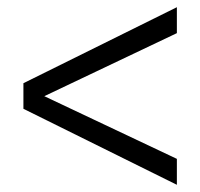

<svg xmlns="http://www.w3.org/2000/svg" viewBox="-20 -475 556 533"><path d="M45 -173V-244L471 -455V-383L103 -208L471 -34V38Z"/></svg>

Font: Teachers[wght]
Style: Regular
Weight: 400
Designer: Alfredo Marco Pradil & Chank Diesel
Version: Version 1.000;Glyphs 3.1.2 (3151)